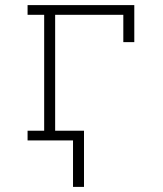

<svg xmlns="http://www.w3.org/2000/svg" viewBox="-20 -550 640 752"><path d="M309 182H266V0H88V-38H153V-492H88V-530H506V-385H463V-492H196V-38H309Z"/></svg>

Font: Iosevka Curly Slab XLtEx
Style: Regular
Weight: 200
Width: 7
Monospace: yes
Designer: Belleve Invis
Foundry: Belleve Invis
Version: Version 11.1.0; ttfautohint (v1.8.3)